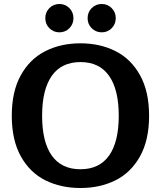

<svg xmlns="http://www.w3.org/2000/svg" viewBox="-20 -927 806 962"><path d="M207 -836Q207 -866 227.5 -886.5Q248 -907 278 -907Q307 -907 327.5 -886.5Q348 -866 348 -836Q348 -806 327.5 -785.5Q307 -765 278 -765Q248 -765 227.5 -785.5Q207 -806 207 -836ZM419 -836Q419 -866 439.5 -886.5Q460 -907 490 -907Q519 -907 539.5 -886.5Q560 -866 560 -836Q560 -806 539.5 -785.5Q519 -765 490 -765Q460 -765 439.5 -785.5Q419 -806 419 -836ZM39 -347Q39 -469 84.5 -550.5Q130 -632 207.5 -671Q285 -710 383 -710Q481 -710 558.5 -671Q636 -632 681.5 -550.5Q727 -469 727 -347Q727 -225 681.5 -143.5Q636 -62 558.5 -23.5Q481 15 383 15Q285 15 207.5 -23.5Q130 -62 84.5 -143.5Q39 -225 39 -347ZM575 -347Q575 -478 526.5 -547Q478 -616 383 -616Q288 -616 239.5 -547Q191 -478 191 -347Q191 -216 239.5 -147.5Q288 -79 383 -79Q478 -79 526.5 -147.5Q575 -216 575 -347Z"/></svg>

Font: Maitree
Style: Bold
Weight: 700
Designer: CadsonDemak Team
Foundry: CadsonDemak
Version: Version 1.002